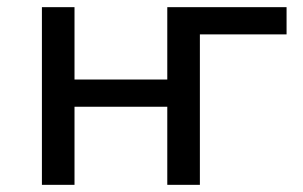

<svg xmlns="http://www.w3.org/2000/svg" viewBox="-20 -516 846 536"><path d="M97 0V-496H188V-294H447V-496H780V-420H538V0H447V-218H188V0Z"/></svg>

Font: Nunito Sans 7pt
Style: Regular
Weight: 400
Designer: Vernon Adams
Foundry: Vernon Adams
Version: Version 3.101;gftools[0.9.27]